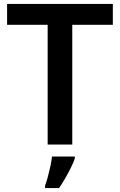

<svg xmlns="http://www.w3.org/2000/svg" viewBox="-20 -734 609 975"><path d="M347 0H222V-608H16V-714H553V-608H347ZM360 71Q353 91 340.5 116.5Q328 142 312.5 169Q297 196 280 221H209V208Q216 190 223 163.5Q230 137 236 109.5Q242 82 244 61H360Z"/></svg>

Font: Noto Sans New Tai Lue SemiBold
Style: Regular
Weight: 600
Version: Version 2.003